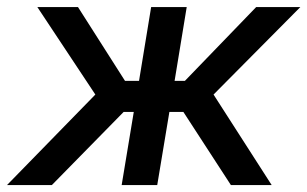

<svg xmlns="http://www.w3.org/2000/svg" viewBox="-51 -536 890 556"><path d="M-30.8 0 225.1 -262.2 57.1 -515.6H174.8L311 -301.8H351.6L386.7 -515.6H489.7L454.6 -301.8H484.4L690.9 -515.6H818.8L567.4 -262.2L735.8 0H617.7L480 -211.9H439.5L404.3 0H301.3L336.4 -211.9H307.1L99.1 0Z"/></svg>

Font: Inter Display Medium
Style: Italic
Weight: 500
Italic angle: -9.39999°
Designer: Rasmus Andersson
Foundry: rsms
Version: Version 4.000;git-a52131595